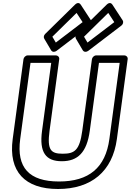

<svg xmlns="http://www.w3.org/2000/svg" viewBox="-20 -1219 871 1279"><path d="M328.8 -974.5 490.1 -1133 530.3 -1071.5 351.8 -935.5ZM280.5 -992.5C272 -984.3 269.1 -970.9 274.8 -961.3L320.3 -884.3C328.5 -870.5 345.3 -871.7 356.2 -879.9L578 -1048.9C588.8 -1057.2 593.1 -1072.8 586.1 -1083.5L518.2 -1187.5C504.2 -1208.9 485.4 -1193.9 480 -1188.5ZM539.8 -974.5 701.1 -1133 741.3 -1071.5 562.8 -935.5ZM491.5 -992.5C483 -984.3 480.1 -970.9 485.8 -961.3L531.3 -884.3C539.5 -870.5 556.3 -871.7 567.2 -879.9L789 -1048.9C799.8 -1057.2 804.1 -1072.8 797.1 -1083.5L729.2 -1187.5C715.2 -1208.9 696.4 -1193.9 691 -1188.5ZM592.5 -825 528.1 -348C510.3 -216.8 476 -195 398.4 -195C320.7 -195 292.3 -216.8 310.1 -348L374.5 -825C376.6 -840.1 363.7 -850 352.9 -850H164.9C149.8 -850 138 -835.7 136.5 -825L64.6 -293C35.3 -76.1 145.7 40 366.6 40C587.5 40 729.3 -76.1 758.6 -293L830.5 -825C832.6 -840.1 819.7 -850 808.9 -850H620.9C605.8 -850 594 -835.7 592.5 -825ZM639.2 -800H777.2L708.6 -293C682.8 -101.9 572.4 -10 373.4 -10C174.3 -10 88.8 -101.9 114.6 -293L183.2 -800H321.2L260.1 -348C240.5 -203.2 285.2 -145 391.6 -145C498 -145 558.5 -203.2 578.1 -348Z"/></svg>

Font: Hussar Techniczny
Style: Bold 
Weight: 700
Foundry: Cannot Into Space Fonts
Version: Version 0.77